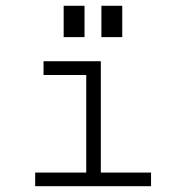

<svg xmlns="http://www.w3.org/2000/svg" viewBox="-20 -641 640 661"><path d="M271 -621.1V-513.2H199.2V-621.1ZM400.9 -621.1V-513.2H329.1V-621.1ZM327.1 -46.9H500V0H101.1V-46.9H276.9V-382.8H129.9V-430.2H327.1Z"/></svg>

Font: Ethiopic Sadiss
Style: Regular
Weight: 400
Designer: abass alamnehe
Foundry: Senamirmir Project
Version: Version 5.100